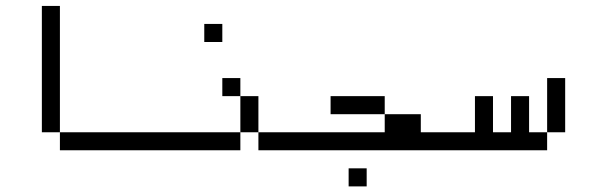

<svg xmlns="http://www.w3.org/2000/svg" viewBox="-20 -708 2040 665"><path d="M500 -187.5V-250H187.5V-187.5ZM187.5 -250V-687.5H125V-250Z M1000 -187.5V-250H875V-187.5ZM750 -562.5V-625H687.5V-562.5ZM812.5 -250H500V-187.5H812.5ZM812.5 -250H875Q875 -250 875 -375H812.5Q812.5 -375 812.5 -250ZM812.5 -375V-437.5H750V-375Z M1250 -62.5V-125H1187.5V-62.5ZM1500 -187.5V-250H1437.5V-312.5H1312.5V-250H1000V-187.5ZM1312.5 -312.5V-375H1125V-312.5Z M1625 -250H1500V-187.5H1875V-250H1812.5Q1812.5 -250 1812.5 -375H1750Q1750 -375 1750 -250H1687.5Q1687.5 -250 1687.5 -375H1625Q1625 -375 1625 -250ZM1875 -250H1937.5V-437.5H1875Z"/></svg>

Font: Unifont
Style: Regular
Weight: 500
Version: Version 15.1.04